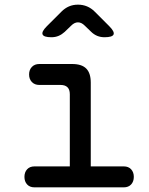

<svg xmlns="http://www.w3.org/2000/svg" viewBox="-20 -805 640 825"><path d="M512 -90Q532 -90 543.5 -77.5Q555 -65 555 -45Q555 -25 543.5 -12.5Q532 0 512 0H128Q108 0 96.5 -12.5Q85 -25 85 -45Q85 -65 96.5 -77.5Q108 -90 128 -90H280V-400Q280 -420 270 -430Q260 -440 240 -440H149Q129 -440 117 -452.5Q105 -465 105 -485Q105 -505 117 -517.5Q129 -530 149 -530H290Q331 -530 350.5 -510.5Q370 -491 370 -450V-90ZM201 -645Q168 -645 163 -657Q158 -669 181 -692L244 -755Q259 -770 276.5 -777.5Q294 -785 315 -785Q336 -785 354 -777.5Q372 -770 387 -755L449 -693Q473 -669 468 -657Q463 -645 429 -645Q412 -645 397.5 -651Q383 -657 371 -669L344 -695Q330 -709 315 -709Q300 -709 286 -695L258 -668Q246 -657 232 -651Q218 -645 201 -645Z"/></svg>

Font: Maple Mono NL
Style: Regular
Weight: 400
Monospace: yes
Designer: subframe7536
Version: Version 7.000